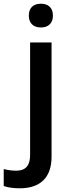

<svg xmlns="http://www.w3.org/2000/svg" viewBox="-79 -767 378 1027"><path d="M26.9 240.2Q-24.9 240.2 -59.1 228V137.2Q-25.9 146 8.8 146Q82 146 82 63V-540H196.8V70.8Q196.8 154.3 153.1 197.3Q109.4 240.2 26.9 240.2ZM75.2 -683.1Q75.2 -713.9 92 -730.5Q108.9 -747.1 140.1 -747.1Q170.4 -747.1 187.3 -730.5Q204.1 -713.9 204.1 -683.1Q204.1 -653.8 187.3 -637Q170.4 -620.1 140.1 -620.1Q108.9 -620.1 92 -637Q75.2 -653.8 75.2 -683.1Z"/></svg>

Font: f0_46533          
Style: Regular
Weight: 600
Foundry: Ascender Corporation
Version: Version 1.10